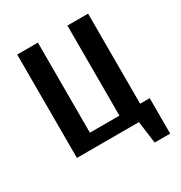

<svg xmlns="http://www.w3.org/2000/svg" viewBox="-195 -838 1060 1126"><g transform="rotate(-30 335.0 -275.0)"><path d="M525 150 505 0H85V-700H225V-90H425V-700H565V-90H630V150Z"/></g></svg>

Font: Scada
Style: Bold
Weight: 700
Designer: Jovanny Lemonad
Foundry: Jovanny Lemonad
Version: Version 4.100;PS 004.100;hotconv 1.0.88;makeotf.lib2.5.64775